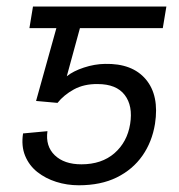

<svg xmlns="http://www.w3.org/2000/svg" viewBox="-20 -548 538 577"><path d="M152.8 -238.8 88.4 -244.6 167.5 -528.3H480L469.2 -463.4H220.2L180.7 -318.8Q200.2 -334.5 232.2 -345Q264.2 -355.5 295.4 -356Q377.4 -357.9 418.2 -309.6Q459 -261.2 445.8 -175.8Q437 -121.6 408 -80.1Q378.9 -38.6 331.1 -14.9Q283.2 8.8 216.8 8.8Q181.2 8.8 148.9 -1.5Q116.7 -11.7 92 -31.2Q67.4 -50.8 55.4 -80.1Q43.5 -109.4 49.3 -147L122.6 -153.8Q116.2 -108.9 144.5 -81.5Q172.9 -54.2 224.6 -54.2Q285.6 -54.2 324 -87.6Q362.3 -121.1 371.1 -175.3Q379.9 -230 354.7 -262.7Q329.6 -295.4 273.4 -295.4Q232.4 -295.9 202.1 -279.3Q171.9 -262.7 152.8 -238.8ZM218.3 -528.3 207.5 -463.4H68.4L79.1 -528.3Z"/></svg>

Font: Inter Light
Style: Italic
Weight: 300
Italic angle: -9.3988°
Designer: Rasmus Andersson
Foundry: rsms
Version: Version 4.001;git-66647c0bb